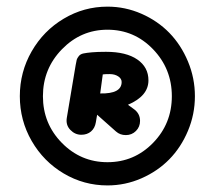

<svg xmlns="http://www.w3.org/2000/svg" viewBox="-20 -732 650 581"><path d="M305.2 -170.9Q233.9 -170.9 172.9 -207Q111.8 -243.2 75.9 -305.4Q40 -367.7 40 -440.9Q40 -514.2 75.9 -576.7Q111.8 -639.2 172.9 -675.5Q233.9 -711.9 305.2 -711.9Q358.9 -711.9 408 -690.4Q457 -668.9 492.4 -632.6Q527.8 -596.2 548.8 -545.9Q569.8 -495.6 569.8 -440.9Q569.8 -386.2 548.8 -336.2Q527.8 -286.1 492.4 -250Q457 -213.9 408 -192.4Q358.9 -170.9 305.2 -170.9ZM305.2 -241.2Q386.2 -241.2 443.1 -299.6Q500 -357.9 500 -440.9Q500 -523.9 443.1 -583Q386.2 -642.1 305.2 -642.1Q225.1 -642.1 167.5 -583Q109.9 -523.9 109.9 -440.9Q109.9 -357.9 167.2 -299.6Q224.6 -241.2 305.2 -241.2ZM226.1 -324.2Q207 -324.2 192.9 -338.9Q178.7 -353.5 182.1 -375L209 -535.2Q210.9 -546.9 212.2 -551.3Q213.4 -555.7 218.3 -562Q223.1 -568.4 232.7 -570.3Q242.2 -572.3 258.3 -573.7Q274.4 -575.2 300.8 -575.2Q361.8 -575.2 395.5 -552Q429.2 -528.8 429.2 -488.8Q429.2 -441.4 367.2 -415L383.8 -402.8Q403.8 -389.2 403.8 -366.2Q403.8 -348.1 391.4 -335.7Q378.9 -323.2 360.8 -323.2Q343.3 -323.2 331.1 -334L273.9 -384.8L270 -361.8Q267.1 -344.2 255.4 -334.2Q243.7 -324.2 226.1 -324.2ZM283.2 -449.2Q348.1 -447.8 348.1 -483.9Q348.1 -494.1 337.6 -501Q327.1 -507.8 312 -507.8Q296.9 -507.8 291 -506.8Z"/></svg>

Font: Comic Neue
Style: Bold
Weight: 700
Designer: Craig Rozynski
Foundry: Craig Rozynski
Version: Version 2.003;hotconv 1.0.109;makeotfexe 2.5.65596